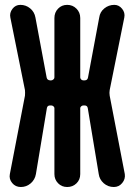

<svg xmlns="http://www.w3.org/2000/svg" viewBox="-20 -750 540 770"><path d="M63.5 0Q42 0 28.8 -16.1Q15.6 -32.2 19.5 -51.8L80.1 -366.2Q81.1 -377.9 80.1 -388.7L21.5 -679.7Q17.6 -698.2 29.8 -714.4Q42 -730.5 61.5 -730.5Q84 -730.5 101.1 -716.3Q118.2 -702.1 122.1 -679.7L167 -439.5Q168.9 -428.7 180.7 -427.7H185.5Q189.5 -427.7 193.8 -431.2Q198.2 -434.6 198.2 -439.5V-677.7Q198.2 -700.2 212.9 -715.3Q227.5 -730.5 249.5 -730.5Q271.5 -730.5 286.6 -715.3Q301.8 -700.2 301.8 -677.7V-439.5Q301.8 -435.5 305.2 -431.6Q308.6 -427.7 314.5 -427.7H319.3Q331.1 -427.7 333 -439.5L377.9 -679.7Q380.9 -702.1 398.4 -716.3Q416 -730.5 438.5 -730.5Q457 -730.5 469.7 -714.8Q482.4 -699.2 478.5 -679.7L419.9 -388.7Q418 -377.9 419.9 -366.2L480.5 -51.8Q483.4 -32.2 470.2 -16.1Q457 0 436.5 0Q413.1 0 396 -15.1Q378.9 -30.3 376 -51.8L332 -316.4Q330.1 -327.1 319.3 -327.1H314.5Q309.6 -327.1 305.7 -323.7Q301.8 -320.3 301.8 -316.4V-51.8Q301.8 -29.3 286.6 -14.6Q271.5 0 249.5 0Q227.5 0 212.9 -15.1Q198.2 -30.3 198.2 -51.8V-316.4Q198.2 -320.3 194.3 -323.7Q190.4 -327.1 185.5 -327.1H180.7Q169.9 -327.1 168 -316.4L124 -51.8Q120.1 -29.3 103 -14.6Q85.9 0 63.5 0Z"/></svg>

Font: Rounded-X Mgen+ 2m medium
Style: Regular
Weight: 500
Designer: [Source Han Sans]
Ryoko NISHIZUKA  (kana & ideographs); Paul D. Hunt (Latin, Greek & Cyrillic); Wenlong ZHANG  (bopomofo
Version: Version 1.059.20150602